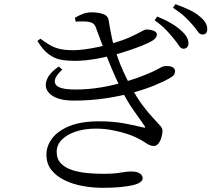

<svg xmlns="http://www.w3.org/2000/svg" viewBox="-20 -846 1040 918"><path d="M857 -613Q845 -613 835.5 -628Q826 -643 810 -662Q795 -681 773.5 -703.5Q752 -726 719 -749L732 -767Q771 -751 799.5 -734Q828 -717 846 -700Q865 -683 873 -668.5Q881 -654 881 -639Q881 -627 874.5 -620Q868 -613 857 -613ZM471 52Q424 52 376.5 43.5Q329 35 289.5 16Q250 -3 226 -33Q202 -63 202 -107Q202 -148 229.5 -184.5Q257 -221 313 -243.5Q369 -266 453 -266Q521 -266 574.5 -256Q628 -246 663 -237Q673 -234 674 -236.5Q675 -239 670 -246Q655 -268 620.5 -316Q586 -364 553 -432Q534 -471 515 -516Q496 -561 477.5 -609.5Q459 -658 441 -707Q436 -725 426 -733Q416 -741 393 -743Q380 -743 367.5 -743.5Q355 -744 342 -742L338 -761Q360 -774 378.5 -780.5Q397 -787 420 -787Q447 -787 471 -779.5Q495 -772 499 -751Q502 -733 506 -710.5Q510 -688 515 -664.5Q520 -641 527 -618Q535 -593 545 -565Q555 -537 569 -506Q583 -475 600 -442Q633 -381 661.5 -343Q690 -305 712 -282Q734 -259 745.5 -245.5Q757 -232 757 -222Q757 -207 752 -189.5Q747 -172 737.5 -160Q728 -148 716 -148Q704 -148 693.5 -153Q683 -158 670 -167Q657 -176 636 -186Q618 -196 587 -206Q556 -216 517.5 -223.5Q479 -231 438 -231Q385 -231 342.5 -217Q300 -203 275.5 -178Q251 -153 251 -120Q251 -85 272 -64Q293 -43 326.5 -32.5Q360 -22 398.5 -18.5Q437 -15 473 -15Q502 -15 521.5 -16.5Q541 -18 555.5 -20.5Q570 -23 583 -24.5Q596 -26 611 -26Q634 -26 648 -17Q662 -8 662 6Q662 17 650 25.5Q638 34 614.5 39.5Q591 45 555 48.5Q519 52 471 52ZM332 -365Q279 -365 246.5 -379.5Q214 -394 203.5 -418Q193 -442 206.5 -471Q220 -500 261 -528L278 -513Q232 -472 244.5 -445Q257 -418 340 -418Q404 -418 465 -428.5Q526 -439 581 -455.5Q636 -472 679 -490Q711 -503 727.5 -512Q744 -521 753 -525.5Q762 -530 770 -530Q783 -531 793.5 -529Q804 -527 810.5 -521Q817 -515 817 -505Q817 -497 812.5 -489.5Q808 -482 794 -474Q766 -457 719.5 -438Q673 -419 613 -402.5Q553 -386 482 -375.5Q411 -365 332 -365ZM335 -555Q301 -555 271 -560.5Q241 -566 213 -586.5Q185 -607 159 -650L173 -661Q197 -643 218.5 -630.5Q240 -618 266 -612Q292 -606 331 -606Q353 -606 384 -610Q415 -614 448 -621Q481 -628 508 -636Q565 -652 599.5 -667.5Q634 -683 653 -694Q672 -705 680 -705Q691 -705 702.5 -702.5Q714 -700 722 -695Q730 -690 730 -680Q730 -673 724.5 -665.5Q719 -658 708 -651Q694 -642 654.5 -626Q615 -610 560.5 -593.5Q506 -577 447 -566Q388 -555 335 -555ZM948 -681Q935 -681 925.5 -695.5Q916 -710 899 -729Q883 -748 862.5 -767Q842 -786 807 -809L819 -826Q858 -812 887 -798Q916 -784 933 -769Q954 -752 962.5 -737Q971 -722 971 -707Q971 -694 965 -687.5Q959 -681 948 -681Z"/></svg>

Font: Noto Serif HK ExtraLight
Style: Regular
Weight: 400
Version: Version 2.002-H1;hotconv 1.1.0;makeotfexe 2.6.0